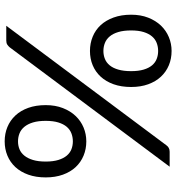

<svg xmlns="http://www.w3.org/2000/svg" viewBox="15 -779 772 842"><g transform="rotate(-90 401.0 -358.0)"><path d="M688.5 -169Q688.5 -202 681.5 -225.2Q674.5 -248.5 662.2 -263Q650 -277.5 633.5 -284Q617 -290.5 598.5 -290.5Q580 -290.5 563.8 -284Q547.5 -277.5 535.5 -263Q523.5 -248.5 516.8 -225.2Q510 -202 510 -169Q510 -136.5 516.8 -114Q523.5 -91.5 535.5 -77.2Q547.5 -63 563.8 -56.8Q580 -50.5 598.5 -50.5Q617 -50.5 633.5 -56.8Q650 -63 662.2 -77.2Q674.5 -91.5 681.5 -114Q688.5 -136.5 688.5 -169ZM757.5 -169Q757.5 -127 744.5 -94Q731.5 -61 709.8 -38.2Q688 -15.5 659.2 -3.5Q630.5 8.5 598.5 8.5Q564.5 8.5 535.8 -3.5Q507 -15.5 485.8 -38.2Q464.5 -61 452.5 -94Q440.5 -127 440.5 -169Q440.5 -212 452.5 -245.8Q464.5 -279.5 485.8 -302.5Q507 -325.5 535.8 -337.5Q564.5 -349.5 598.5 -349.5Q632 -349.5 661.2 -337.5Q690.5 -325.5 711.8 -302.5Q733 -279.5 745.2 -245.8Q757.5 -212 757.5 -169ZM614.5 -701.5Q619.5 -707.5 626.2 -712Q633 -716.5 644.5 -716.5H709L185 -14.5Q180.5 -8 173.5 -4Q166.5 0 156.5 0H91ZM292 -543.5Q292 -576.5 285 -599.5Q278 -622.5 265.8 -637.2Q253.5 -652 237 -658.5Q220.5 -665 202 -665Q183.5 -665 167.5 -658.5Q151.5 -652 139.5 -637.2Q127.5 -622.5 120.5 -599.5Q113.5 -576.5 113.5 -543.5Q113.5 -511 120.5 -488.2Q127.5 -465.5 139.5 -451.2Q151.5 -437 167.5 -430.8Q183.5 -424.5 202 -424.5Q220.5 -424.5 237 -430.8Q253.5 -437 265.8 -451.2Q278 -465.5 285 -488.2Q292 -511 292 -543.5ZM361 -543.5Q361 -501.5 348 -468.2Q335 -435 313.2 -412.2Q291.5 -389.5 262.8 -377.5Q234 -365.5 202 -365.5Q168.5 -365.5 139.5 -377.5Q110.5 -389.5 89.2 -412.2Q68 -435 56 -468.2Q44 -501.5 44 -543.5Q44 -586.5 56 -620Q68 -653.5 89.2 -676.5Q110.5 -699.5 139.5 -711.5Q168.5 -723.5 202 -723.5Q236 -723.5 265 -711.5Q294 -699.5 315.5 -676.5Q337 -653.5 349 -620Q361 -586.5 361 -543.5Z"/></g></svg>

Font: Lato
Style: Regular
Weight: 400
Designer: Lukasz Dziedzic with Adam Twardoch and Botio Nikoltchev
Foundry: tyPoland Lukasz Dziedzic
Version: Version 2.010; 2014-09-01; http://www.latofonts.com/; ttfaut